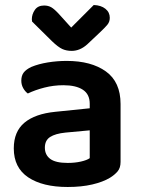

<svg xmlns="http://www.w3.org/2000/svg" viewBox="-20 -731 562 766"><path d="M250 -81Q279 -81 303 -86.5Q327 -92 338 -100V-211L241 -202Q201 -198 180 -184.5Q159 -171 159 -142Q159 -113 180.5 -97Q202 -81 250 -81ZM246 -488Q344 -488 402.5 -446Q461 -404 461 -316V-85Q461 -61 449 -47Q437 -33 419 -22Q391 -5 348 5Q305 15 250 15Q150 15 92.5 -23.5Q35 -62 35 -139Q35 -206 77.5 -241.5Q120 -277 201 -285L338 -299V-317Q338 -355 310.5 -373Q283 -391 233 -391Q194 -391 157 -381.5Q120 -372 91 -358Q80 -366 72.5 -379.5Q65 -393 65 -409Q65 -429 74.5 -441.5Q84 -454 105 -464Q134 -476 171 -482Q208 -488 246 -488ZM264 -621 354 -711Q383 -710 400.5 -696Q418 -682 418 -660Q418 -644 408.5 -632.5Q399 -621 381 -604L328 -554Q299 -528 266 -528Q245 -528 228.5 -535.5Q212 -543 187 -567L108 -645Q107 -649 107 -654Q107 -674 119 -691.5Q131 -709 156 -709Q172 -709 184.5 -702Q197 -695 217 -673Z"/></svg>

Font: Baloo Bhai 2 SemiBold
Style: Regular
Weight: 600
Designer: Supriya Tembe, Noopur Datye and Ek Type
Foundry: Ek Type
Version: Version 1.640;PS 1.000;hotconv 16.6.51;makeotf.lib2.5.65220;